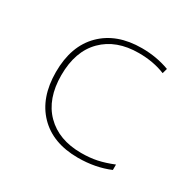

<svg xmlns="http://www.w3.org/2000/svg" viewBox="-124 -679 849 830"><g transform="rotate(30 300.0 -263.5)"><path d="M357 11Q232 11 161 -62Q90 -135 90 -263Q90 -393 163 -465.5Q236 -538 361 -538Q435 -538 499 -514L492 -489Q434 -513 360 -513Q248 -513 182.5 -447.5Q117 -382 117 -263Q117 -145 182 -79.5Q247 -14 359 -14Q402 -14 437.5 -21.5Q473 -29 515 -46V-19Q444 11 357 11Z"/></g></svg>

Font: Noto Sans Mono Thin
Style: Regular
Weight: 100
Designer: Monotype Design Team
Foundry: Monotype Imaging Inc.
Version: Version 2.014